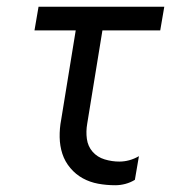

<svg xmlns="http://www.w3.org/2000/svg" viewBox="-20 -540 540 568"><path d="M321 8Q295 8 270.5 3.5Q246 -1 225 -12.5Q204 -24 188 -43Q172 -62 164.5 -85Q157 -108 156.5 -134Q156 -160 161 -186L204 -450H82L94 -520H466L454 -450H283L238 -174Q234 -151 237 -129Q240 -107 254 -91Q268 -75 289.5 -68.5Q311 -62 333 -62Q348 -62 362.5 -66Q377 -70 391 -78L379 -8Q366 0 351 4Q336 8 321 8Z"/></svg>

Font: Iosevka Term Curly Oblique
Style: Regular
Weight: 400
Italic angle: -9°
Designer: Belleve Invis
Foundry: Belleve Invis
Version: Version 32.3.0